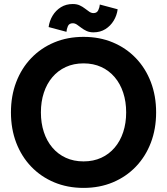

<svg xmlns="http://www.w3.org/2000/svg" viewBox="-20 -918 828 951"><path d="M182.6 -361.3Q182.6 -414.5 197.2 -458.8Q211.7 -503.1 239.4 -535.7Q267 -568.3 306 -586.2Q344.9 -604.1 393.8 -604.1Q442.6 -604.1 481.5 -586.2Q520.5 -568.3 548.1 -535.7Q575.8 -503.1 590.3 -458.8Q604.9 -414.5 604.9 -361.3Q604.9 -308.2 590.3 -263.9Q575.8 -219.5 548.1 -187Q520.5 -154.4 481.5 -136.5Q442.6 -118.6 393.8 -118.6Q344.9 -118.6 306 -136.5Q267 -154.4 239.4 -187Q211.7 -219.5 197.2 -263.9Q182.6 -308.2 182.6 -361.3ZM34.2 -361.3Q34.2 -279.6 60.3 -211.2Q86.4 -142.9 134.5 -92.7Q182.6 -42.5 248.5 -14.9Q314.5 12.7 393.8 12.7Q473.3 12.7 539.1 -14.9Q604.9 -42.5 653 -92.7Q701.1 -142.9 727.2 -211.2Q753.3 -279.6 753.3 -361.3Q753.3 -443.1 727.2 -511.4Q701.1 -579.8 653 -630Q604.9 -680.2 539.1 -707.8Q473.3 -735.4 393.8 -735.4Q314.5 -735.4 248.5 -707.8Q182.6 -680.2 134.5 -630Q86.4 -579.8 60.3 -511.4Q34.2 -443.1 34.2 -361.3ZM309.2 -760.4Q310 -773.8 316.2 -788.3Q322.4 -802.8 340.5 -802.8Q351.1 -802.8 361.2 -796Q371.3 -789.3 382.7 -780.3Q394.1 -771.4 408.8 -764.6Q423.5 -757.8 443.1 -757.8Q476.5 -757.8 501.9 -773.7Q527.3 -789.6 543.1 -815.6Q558.9 -841.7 562.8 -872L474.4 -895.6Q473.6 -882.1 466.8 -867.6Q460.1 -853.1 443.1 -853.1Q432.5 -853.1 422.4 -859.9Q412.3 -866.7 400.9 -875.6Q389.5 -884.6 374.9 -891.4Q360.3 -898.1 340.5 -898.1Q307.1 -898.1 281.7 -882.3Q256.2 -866.4 240.6 -840.5Q225 -814.6 220.8 -784Z"/></svg>

Font: Giphurs SC
Style: Regular
Weight: 400
Version: Version 0.920